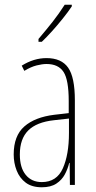

<svg xmlns="http://www.w3.org/2000/svg" viewBox="-20 -783 406 813"><path d="M177 -537Q240 -537 268.5 -496.5Q297 -456 297 -358V0H276L275 -93H273Q267 -68 254.5 -44.5Q242 -21 218.5 -5.5Q195 10 157 10Q115 10 89 -9.5Q63 -29 50.5 -61Q38 -93 38 -129Q38 -208 83 -247.5Q128 -287 210 -297L271 -304V-355Q271 -445 249 -478.5Q227 -512 177 -512Q159 -512 135 -506Q111 -500 83 -483L72 -505Q123 -537 177 -537ZM209 -274Q135 -266 99.5 -230.5Q64 -195 64 -129Q64 -73 89 -42.5Q114 -12 157 -12Q220 -12 246 -70Q272 -128 272 -220V-281ZM284 -756Q268 -732 245.5 -704Q223 -676 200 -650.5Q177 -625 157 -606H143V-618Q177 -658 203 -691Q229 -724 254 -763H284Z"/></svg>

Font: Noto Sans Gurmukhi ExtraCondensed Thin
Style: Regular
Weight: 100
Width: 2
Designer: Jelle Bosma - Monotype Design Team
Foundry: Monotype Imaging Inc.
Version: Version 2.004; ttfautohint (v1.8.4.7-5d5b)